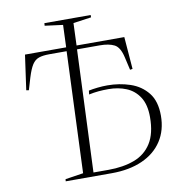

<svg xmlns="http://www.w3.org/2000/svg" viewBox="-82 -816 835 891"><g transform="rotate(-10 335.0 -370.0)"><path d="M265 -594H184Q153 -594 134 -587.5Q115 -581 102.5 -561.5Q90 -542 78 -503L61 -446L49 -448L72 -612H266L270 -717L185 -728L186 -740H404V-729L319 -717L315 -612H540L552 -460L540 -458L526 -519Q515 -568 489.5 -581Q464 -594 421 -594H314L290 -18H361Q430 -18 482.5 -37.5Q535 -57 564 -103Q593 -149 593 -226Q593 -285 570 -320.5Q547 -356 509 -371.5Q471 -387 425 -387Q400 -387 378 -385Q356 -383 333 -378L335 -396Q354 -400 377.5 -402.5Q401 -405 423 -405Q480 -405 530.5 -388Q581 -371 612.5 -331.5Q644 -292 644 -224Q644 -155 611 -104.5Q578 -54 517 -27Q456 0 373 0H156L157 -10L242 -23Z"/></g></svg>

Font: Literata 72pt ExtraLight
Style: Italic
Weight: 200
Italic angle: -2°
Designer: Latin by Veronika Burian and Jose Scaglione. Greek by Irene Vlachou. Cyrillic by Vera Evstafieva
Foundry: TypeTogether
Version: Version 3.002